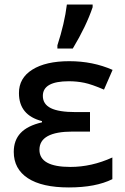

<svg xmlns="http://www.w3.org/2000/svg" viewBox="-20 -821 555 851"><path d="M301.8 -237.8Q154.8 -237.8 154.8 -157.2Q154.8 -81.1 292 -81.1Q386.2 -81.1 478 -123V-26.9Q404.3 9.8 285.2 9.8Q166 9.8 103.5 -31.2Q41 -72.3 41 -147.9Q41 -199.2 71.3 -231.4Q101.6 -263.7 166 -278.8V-284.2Q64 -310.5 64 -408.2Q63.5 -474.6 123 -512.2Q182.6 -549.8 287.1 -549.8Q391.6 -549.8 479 -511.2L440.9 -423.8Q386.7 -447.3 353.5 -454.1Q320.3 -460.9 285.2 -460.9Q169.9 -460.9 169.9 -396Q169.9 -359.4 205.1 -341.8Q240.2 -324.2 314.9 -324.2H378.9V-237.8ZM390.6 -800.8V-789.1Q362.3 -705.1 302.7 -606H234.4V-620.1Q266.1 -717.3 276.4 -800.8Z"/></svg>

Font: OpenSans-Semibold
Style: Regular
Weight: 600
Foundry: Ascender Corporation
Version: Version 1.10